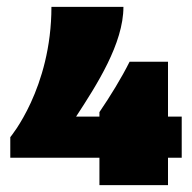

<svg xmlns="http://www.w3.org/2000/svg" viewBox="-20 -540 560 560"><path d="M10 -80H270V0H470V-80H510V-200H470V-360H358C334 -312 302 -260 270 -213V-200H202C262 -292 340 -413 340 -520H130C130 -282 10 -140 10 -140Z"/></svg>

Font: MikodacsPCS
Style: Regular
Weight: 900
Designer: gluk (gluksza@wp.pl)
Foundry: gluk (gluksza@wp.pl)
Version: Version 0.27